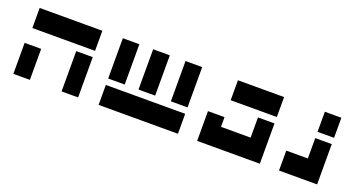

<svg xmlns="http://www.w3.org/2000/svg" viewBox="-38 -1149 2445 1321"><g transform="rotate(20 1184.5 -488.5)"><path d="M85 -733H423H544V-586H423H85ZM423 -540H544V-245H423ZM70 -472H191V-245H70Z M694 -733H815V-438H694V-391H815H916H1038H1153H1275V-245H1153H1038H916H694V-391ZM916 -733H1038V-438H916ZM1153 -733H1275V-438H1153Z M1537 -732H1764H1875V-586H1754H1537ZM1754 -539H1875V-244H1754H1537H1416V-391V-462H1537V-391H1754Z M2173 -733H2294V-586H2173ZM2173 -540H2294V-391V-245H2173H2015V-391H2173Z"/></g></svg>

Font: PatchStencil
Style: Regular
Weight: 400
Version: Version 1.1